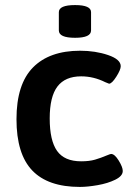

<svg xmlns="http://www.w3.org/2000/svg" viewBox="-20 -730 525 757"><path d="M45 -260Q45 -398 110 -464Q175 -530 296 -530Q356 -530 406 -513Q456 -496 456 -469Q456 -455 438.5 -427.5Q421 -400 410 -400Q409 -400 395 -406Q349 -429 300 -429Q237 -429 206.5 -389Q176 -349 176 -263Q176 -176 205 -135Q234 -94 300 -94Q332 -94 354.5 -100.5Q377 -107 403 -118Q415 -123 418 -123Q432 -123 448 -97Q464 -71 464 -56Q464 -36 434.5 -21.5Q405 -7 365 0Q325 7 295 7Q169 7 107 -58Q45 -123 45 -260ZM212 -610V-682Q212 -710 276 -710Q339 -710 339 -682V-610Q339 -581 276 -581Q212 -581 212 -610Z"/></svg>

Font: Asap-SemiBold
Style: Regular
Weight: 600
Designer: Pablo Cosgaya
Foundry: Omnibus-Type
Version: Version 2.000; ttfautohint (v1.8)